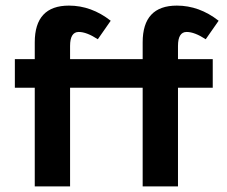

<svg xmlns="http://www.w3.org/2000/svg" viewBox="-20 -665 810 685"><path d="M489 -352H230V0H104V-352H33V-454H104V-514Q104 -645 226 -645Q306 -645 375 -591L329 -525Q289 -551 261 -551Q230 -551 230 -501V-454H489V-514Q489 -645 611 -645Q691 -645 760 -591L714 -525Q674 -551 646 -551Q615 -551 615 -501V-454H739V-352H615V0H489Z"/></svg>

Font: Tajawal
Style: Bold
Weight: 700
Designer: Boutros Fonts
Foundry: Created by Boutros International 2017
Version: Version 1.700